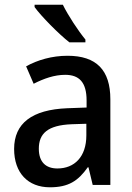

<svg xmlns="http://www.w3.org/2000/svg" viewBox="-20 -786 561 816"><path d="M247 -766H127V-756C154 -718 230 -641 275 -606H343V-618C313 -654 269 -721 247 -766ZM267 -549C201 -549 139 -531 91 -504L123 -430C166 -452 211 -468 257 -468C316 -468 348 -437 348 -359V-329L266 -326C116 -320 40 -262 40 -153C40 -51 99 10 192 10C271 10 312 -17 353 -75H356L374 0H449V-364C449 -488 390 -549 267 -549ZM285 -258 347 -260V-211C347 -119 296 -70 224 -70C176 -70 145 -96 145 -154C145 -218 182 -254 285 -258Z"/></svg>

Font: Noto Sans Arabic SemCond Med
Style: Regular
Weight: 500
Width: 4
Designer: Monotype Design Team, Nadine Chahine, Nizar Qandah and Khaled Hosny
Foundry: Monotype Imaging Inc.
Version: Version 2.012